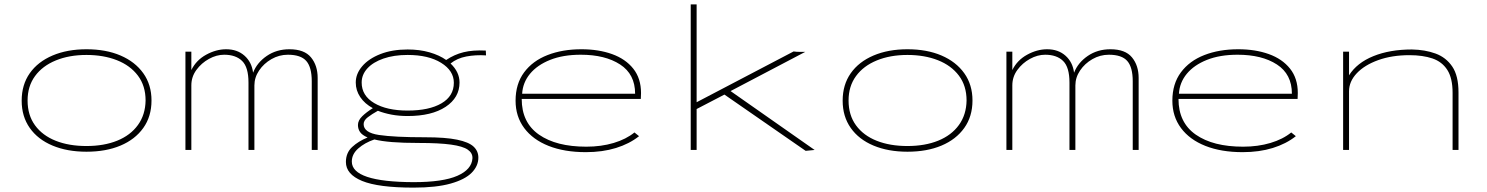

<svg xmlns="http://www.w3.org/2000/svg" viewBox="-20 -685 6790 877"><path d="M375 8Q287 8 220 -20Q153 -48 116 -100.5Q79 -153 79 -225Q79 -298 116 -350.5Q153 -403 220 -431.5Q287 -460 375 -460Q464 -460 530.5 -431.5Q597 -403 634.5 -350.5Q672 -298 672 -226Q672 -153 634.5 -100.5Q597 -48 530.5 -20Q464 8 375 8ZM375 -18Q455 -18 515.5 -42.5Q576 -67 610 -114Q644 -161 645 -226Q645 -293 610 -339.5Q575 -386 514 -410Q453 -434 375 -434Q296 -434 235 -409Q174 -384 140 -337.5Q106 -291 106 -226Q106 -159 140 -112.5Q174 -66 234.5 -42Q295 -18 375 -18Z M827 0V-449H854V-365Q876 -410 921.5 -435Q967 -460 1013 -460Q1064 -460 1097 -430.5Q1130 -401 1136 -353Q1154 -399 1198.5 -429.5Q1243 -460 1302 -460Q1370 -460 1400.5 -423Q1431 -386 1431 -329V0H1404V-314Q1404 -378 1379 -406.5Q1354 -435 1295 -435Q1255 -435 1220 -415Q1185 -395 1163.5 -363Q1142 -331 1142 -295V0H1115V-308Q1115 -378 1086 -406.5Q1057 -435 1004 -435Q969 -435 934.5 -416Q900 -397 877 -365.5Q854 -334 854 -295V0Z M1842 -155Q1802 -155 1768 -161.5Q1734 -168 1706 -179Q1679 -164 1660 -149.5Q1641 -135 1641 -118Q1641 -79 1711 -68.5Q1781 -58 1922 -58Q2015 -58 2068 -47Q2121 -36 2143 -15.5Q2165 5 2165 35Q2165 73 2134.5 104Q2104 135 2038.5 153.5Q1973 172 1869 172Q1708 172 1634 141.5Q1560 111 1560 55Q1560 13 1588.5 -13.5Q1617 -40 1659 -57Q1634 -68 1624.5 -82Q1615 -96 1615 -114Q1615 -135 1634.5 -154Q1654 -173 1683 -191Q1646 -211 1625.5 -241.5Q1605 -272 1605 -308Q1605 -348 1634.5 -382.5Q1664 -417 1717.5 -438Q1771 -459 1842 -459Q1897 -459 1942 -446Q1987 -433 2018 -411Q2055 -436 2097.5 -446.5Q2140 -457 2199 -454L2200 -432Q2152 -435 2110 -427Q2068 -419 2038 -395Q2079 -356 2079 -308Q2079 -239 2015.5 -197Q1952 -155 1842 -155ZM1842 -180Q1940 -180 1996.5 -213Q2053 -246 2053 -307Q2053 -362 1995 -398Q1937 -434 1842 -434Q1779 -434 1731.5 -417.5Q1684 -401 1658 -372.5Q1632 -344 1632 -308Q1632 -248 1689.5 -214Q1747 -180 1842 -180ZM1869 147Q2003 147 2069 118Q2135 89 2138 38Q2139 14 2116.5 -1.5Q2094 -17 2040 -24.5Q1986 -32 1894 -32Q1821 -32 1771.5 -36Q1722 -40 1690 -48Q1646 -33 1616.5 -7Q1587 19 1587 53Q1587 146 1869 147Z M2656 10Q2558 10 2486 -18.5Q2414 -47 2374.5 -100Q2335 -153 2335 -225Q2335 -302 2374 -354.5Q2413 -407 2481 -433.5Q2549 -460 2636 -460Q2714 -460 2775.5 -438Q2837 -416 2872.5 -371.5Q2908 -327 2908 -260Q2908 -251 2907.5 -246Q2907 -241 2907 -233H2363Q2363 -125 2442 -70Q2521 -15 2658 -15Q2726 -15 2783 -32Q2840 -49 2878 -80L2899 -63Q2855 -28 2793.5 -9Q2732 10 2656 10ZM2365 -257H2881Q2881 -346 2812.5 -390.5Q2744 -435 2633 -435Q2552 -435 2493 -411.5Q2434 -388 2401 -348Q2368 -308 2365 -257Z M3660 4 3289 -253 3162 -187V0H3135V-665H3162V-218L3605 -450Q3617 -448 3636 -448H3658L3317 -269L3701 0Z M4125 8Q4037 8 3970 -20Q3903 -48 3866 -100.5Q3829 -153 3829 -225Q3829 -298 3866 -350.5Q3903 -403 3970 -431.5Q4037 -460 4125 -460Q4214 -460 4280.5 -431.5Q4347 -403 4384.5 -350.5Q4422 -298 4422 -226Q4422 -153 4384.5 -100.5Q4347 -48 4280.5 -20Q4214 8 4125 8ZM4125 -18Q4205 -18 4265.5 -42.5Q4326 -67 4360 -114Q4394 -161 4395 -226Q4395 -293 4360 -339.5Q4325 -386 4264 -410Q4203 -434 4125 -434Q4046 -434 3985 -409Q3924 -384 3890 -337.5Q3856 -291 3856 -226Q3856 -159 3890 -112.5Q3924 -66 3984.5 -42Q4045 -18 4125 -18Z M4577 0V-449H4604V-365Q4626 -410 4671.5 -435Q4717 -460 4763 -460Q4814 -460 4847 -430.5Q4880 -401 4886 -353Q4904 -399 4948.5 -429.5Q4993 -460 5052 -460Q5120 -460 5150.5 -423Q5181 -386 5181 -329V0H5154V-314Q5154 -378 5129 -406.5Q5104 -435 5045 -435Q5005 -435 4970 -415Q4935 -395 4913.5 -363Q4892 -331 4892 -295V0H4865V-308Q4865 -378 4836 -406.5Q4807 -435 4754 -435Q4719 -435 4684.5 -416Q4650 -397 4627 -365.5Q4604 -334 4604 -295V0Z M5656 10Q5558 10 5486 -18.5Q5414 -47 5374.5 -100Q5335 -153 5335 -225Q5335 -302 5374 -354.5Q5413 -407 5481 -433.5Q5549 -460 5636 -460Q5714 -460 5775.5 -438Q5837 -416 5872.5 -371.5Q5908 -327 5908 -260Q5908 -251 5907.5 -246Q5907 -241 5907 -233H5363Q5363 -125 5442 -70Q5521 -15 5658 -15Q5726 -15 5783 -32Q5840 -49 5878 -80L5899 -63Q5855 -28 5793.5 -9Q5732 10 5656 10ZM5365 -257H5881Q5881 -346 5812.5 -390.5Q5744 -435 5633 -435Q5552 -435 5493 -411.5Q5434 -388 5401 -348Q5368 -308 5365 -257Z M6115 0V-449H6142V-341Q6178 -398 6253 -428.5Q6328 -459 6429 -459Q6489 -458 6537 -440.5Q6585 -423 6613.5 -381Q6642 -339 6642 -263V0H6615V-261Q6615 -328 6591 -365.5Q6567 -403 6523 -418Q6479 -433 6418 -433Q6338 -433 6275.5 -410.5Q6213 -388 6177.5 -350.5Q6142 -313 6142 -268V0Z"/></svg>

Font: Inconsolata ExtraExpanded ExtraLight
Style: Regular
Weight: 200
Width: 8
Monospace: yes
Designer: Raph Levien, Cyreal, Brenton Simpson
Foundry: Raph Levien, Cyreal, Google
Version: Version 3.100; ttfautohint (v1.8.4.7-5d5b)